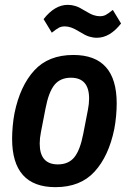

<svg xmlns="http://www.w3.org/2000/svg" viewBox="-20 -761 532 793"><path d="M209 12Q30 12 30 -188Q30 -212 32.5 -240Q35 -268 40 -294Q63 -406 121.5 -470Q180 -534 283 -534Q462 -534 462 -334Q462 -310 459.5 -282Q457 -254 452 -228Q429 -116 370.5 -52Q312 12 209 12ZM219 -82Q263 -82 287 -111.5Q311 -141 324 -209L343 -307Q348 -332 348 -354Q348 -440 273 -440Q229 -440 205 -410.5Q181 -381 168 -313L149 -215Q144 -190 144 -168Q144 -82 219 -82ZM380 -605Q364 -605 348 -610Q332 -615 310 -629Q287 -643 273.5 -647.5Q260 -652 248 -652Q234 -652 224 -647Q214 -642 194 -626L160 -682Q206 -741 260 -741Q276 -741 292 -736Q308 -731 330 -717Q353 -703 366.5 -698.5Q380 -694 392 -694Q406 -694 416 -699Q426 -704 446 -720L480 -664Q434 -605 380 -605Z"/></svg>

Font: IBM Plex Sans Cond SmBld
Style: Italic
Weight: 600
Width: 3
Italic angle: -11°
Designer: Mike Abbink, Paul van der Laan, Pieter van Rosmalen
Foundry: Bold Monday
Version: Version 1.3